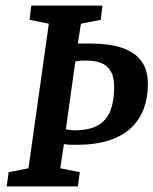

<svg xmlns="http://www.w3.org/2000/svg" viewBox="-20 -668 550 688"><path d="M4 0 11 -51 82 -65 155 -583 86 -597 92 -648H347L341 -597L270 -583L259 -512H305Q370 -512 416 -497Q462 -482 486 -450Q510 -418 510 -367Q510 -318 495 -278Q480 -238 449 -209Q418 -180 369.5 -164.5Q321 -149 253 -149Q238 -149 227.5 -149.5Q217 -150 209 -152L196 -65L266 -51L259 0ZM245 -201Q301 -201 332 -219.5Q363 -238 376 -272.5Q389 -307 389 -355Q389 -393 376.5 -413.5Q364 -434 342 -442.5Q320 -451 289 -451Q279 -451 270 -450.5Q261 -450 250 -448L216 -205Q223 -203 230.5 -202Q238 -201 245 -201Z"/></svg>

Font: Faustina SemiBold
Style: Italic
Weight: 600
Italic angle: -8°
Designer: Alfonso Garcia
Foundry: http://www.omnibus-type.com
Version: Version 1.200